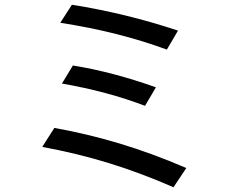

<svg xmlns="http://www.w3.org/2000/svg" viewBox="-20 -689 960 809"><path d="M683 -480Q480 -555 234 -593L283 -669Q510 -633 730 -560ZM591 -243Q435 -303 241 -337L287 -413Q455 -386 637 -321ZM711 100Q574 40 439.5 -1.5Q305 -43 158 -70L209 -150Q349 -125 485 -84Q621 -43 765 19Z"/></svg>

Font: LINE Seed Sans KR Regular
Style: Regular
Weight: 400
Designer: LINE VX Design & Sandoll Inc & Dalton Maag Ltd
Foundry: Sandoll Inc.
Version: Version 1.000